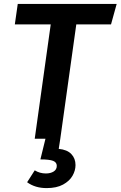

<svg xmlns="http://www.w3.org/2000/svg" viewBox="-20 -711 618 984"><path d="M578 -691 549 -586H371L289 0L281 52Q324 56 345.5 78.5Q367 101 367 135Q367 163 351.5 190Q336 217 303 235Q270 253 219 253Q160 253 119 223L158 162Q184 178 215 178Q239 178 255 168Q271 158 271 139Q271 121 252.5 113.5Q234 106 187 106L213 0H158L240 -586H56L71 -691Z"/></svg>

Font: FiraGO Medium
Style: Italic
Weight: 500
Italic angle: -8°
Designer: bBox Type GmbH
Foundry: bBox Type GmbH
Version: Version 1.001